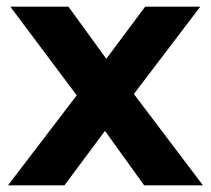

<svg xmlns="http://www.w3.org/2000/svg" viewBox="-20 -558 635 578"><path d="M4 0 211 -271 11 -538H186L300 -381L417 -538H583L383 -275L591 0H414L296 -164L174 0Z"/></svg>

Font: Montserrat
Style: Bold
Weight: 700
Designer: Julieta Ulanovsky
Foundry: Julieta Ulanovsky
Version: Version 9.000; ttfautohint (v1.8.4.7-5d5b)